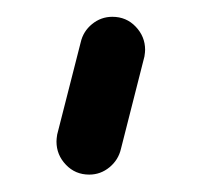

<svg xmlns="http://www.w3.org/2000/svg" viewBox="-20 -117 235 224"><path d="M45.9 48.1Q45.9 45.2 46.7 40L74.1 -67.4Q77 -80.4 87.4 -88.9Q97.8 -97.4 111.1 -97.4Q127.4 -97.4 138.3 -85.9Q149.3 -74.4 149.3 -58.9Q149.3 -56.3 148.5 -51.1L121.1 56.7Q118.1 69.6 107.8 78.1Q97.4 86.7 84.1 86.7Q67.8 86.7 56.9 75.2Q45.9 63.7 45.9 48.1Z"/></svg>

Font: 26F Galaxy Hebrew
Style: Bold
Weight: 700
Designer: C₂₉H₂₅N₃O₅
Version: Version 1.000